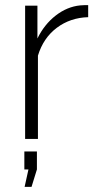

<svg xmlns="http://www.w3.org/2000/svg" viewBox="-20 -542 381 749"><path d="M76 187 91 119H75V49H124V119L103 187ZM324 -475Q254 -473 201.5 -433.5Q149 -394 128 -325V0H78V-520H126V-392Q153 -447 197.5 -481.5Q242 -516 293 -521Q303 -522 311 -522Q319 -522 324 -522Z"/></svg>

Font: Oxford Sans
Style: Regular
Weight: 300
Designer: Matt McInerney, Pablo Impallari, Rodrigo Fuenzalida
Foundry: Matt McInerney, Pablo Impallari, Rodrigo Fuenzalida
Version: Version 3.000g; ttfautohint (v1.5) -l 8 -r 28 -G 28 -x 14 -D